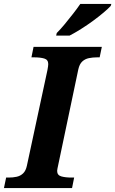

<svg xmlns="http://www.w3.org/2000/svg" viewBox="-43 -951 583 971"><path d="M-23 0 -12 -53H1Q22 -53 41 -57Q60 -61 73.7 -74Q87.5 -87 93 -113L197 -597Q199 -607 200 -615.2Q201 -623.4 201 -627Q201 -649.1 181 -655Q161 -661 129 -661H116L126.7 -714H472L461 -661H448.2Q426.5 -661 406.7 -657Q387 -653 373 -640Q359 -627 353 -600L250 -110Q249 -105.1 247.5 -98.1Q246 -91.1 246 -87Q246 -65 266.8 -59Q287.6 -53 319 -53H332L321.4 0ZM241 -771 244 -784Q263 -803 284.5 -829Q306 -855 327 -882Q348 -909 363 -931H520L517 -921Q505 -908 481.5 -888Q458 -868 428 -846Q398 -824 367 -804.5Q336 -785 309 -771Z"/></svg>

Font: Noto Serif
Style: Italic
Weight: 400
Italic angle: -12°
Designer: Monotype Design Team
Foundry: Monotype Imaging Inc.
Version: Version 2.013